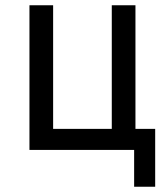

<svg xmlns="http://www.w3.org/2000/svg" viewBox="-20 -570 640 730"><path d="M490 140V0H92V-550H182V-80H405V-550H495V-80H570V140Z"/></svg>

Font: JetBrainsMonoNL NFM
Style: Regular
Weight: 400
Monospace: yes
Designer: Philipp Nurullin, Konstantin Bulenkov
Foundry: JetBrains
Version: Version 2.304; ttfautohint (v1.8.4.7-5d5b);Nerd Fonts 3.3.0